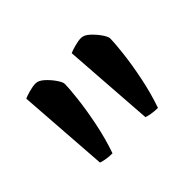

<svg xmlns="http://www.w3.org/2000/svg" viewBox="-72 -820 499 499"><g transform="rotate(-45 178.0 -570.0)"><path d="M103 -435Q90 -435 79 -437Q68 -439 63 -441L45 -694Q51 -697 65.5 -701Q80 -705 90 -705Q101 -705 113 -694Q125 -683 134 -670Q143 -657 143 -650Q143 -636 139 -600Q135 -564 126 -519.5Q117 -475 103 -435ZM270 -435Q257 -435 246 -437Q235 -439 230 -441L212 -694Q218 -697 232.5 -701Q247 -705 257 -705Q268 -705 280 -694Q292 -683 301 -670Q310 -657 310 -650Q310 -636 306 -600Q302 -564 293 -519.5Q284 -475 270 -435Z"/></g></svg>

Font: Texturina Medium 12pt Medium
Style: Regular
Weight: 500
Version: Version 1.002